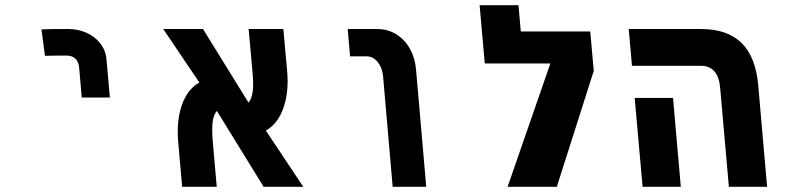

<svg xmlns="http://www.w3.org/2000/svg" viewBox="-20 -721 3040 741"><path d="M244 -609Q155 -609 140 -607.5L153.5 -505.5Q172.5 -506.5 237.5 -506.5Q258.5 -506.5 271 -494.5Q283.5 -482.5 285.5 -459.5L295.5 -344.5H404L391 -491.5Q388 -526.5 367.2 -553.2Q346.5 -580 314 -594.5Q281.5 -609 244 -609Z M799 -220Q799 -198 801 -176.5L816.5 0H683L667.5 -176Q666 -195 666 -213Q666 -280 687.5 -330Q709 -380 749.5 -402.5L610 -609H763.5L939 -325Q957 -346 957 -397Q957 -415 954.5 -443.5L939.5 -609H1073.5L1088.5 -444Q1090 -426 1090 -408.5Q1090 -341.5 1068.5 -290.8Q1047 -240 1006 -217L1150.5 0H997.5L817 -293Q807.5 -282 803.2 -264Q799 -246 799 -220Z M1395 -503.5H1331L1322 -609H1435Q1476.5 -609 1509.2 -588.8Q1542 -568.5 1561.8 -533.2Q1581.5 -498 1585.5 -454L1625 0H1495.5L1458.5 -426Q1455.5 -459.5 1437.8 -481.5Q1420 -503.5 1395 -503.5Z M2258 -599.5 2271.5 -447.5 2129 0H1939L2104 -476H1851L1831 -701H1981L1990 -599.5Z M2686 -467H2419L2406.5 -609H2685Q2787.5 -609 2842.2 -555Q2897 -501 2906.5 -389.5L2940.5 0H2793L2759.5 -380.5Q2756 -424 2737.2 -445.5Q2718.5 -467 2686 -467ZM2429.5 -343H2577.5L2607.5 0H2460Z"/></svg>

Font: JuliaMono ExtraBold
Style: Italic
Weight: 800
Italic angle: -9°
Monospace: yes
Designer: cormullion
Foundry: corm
Version: Version 0.057; ttfautohint (v1.8.4)